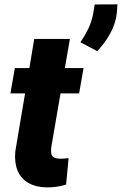

<svg xmlns="http://www.w3.org/2000/svg" viewBox="-20 -835 549 865"><path d="M356.4 -528.3 336.4 -414.1H26.9L46.9 -528.3ZM134.3 -659.7H294.9L210.9 -171.4Q209 -154.3 210.9 -143.3Q212.9 -132.3 221.4 -126.7Q230 -121.1 248 -120.1Q258.3 -119.6 268.6 -120.6Q278.8 -121.6 289.1 -122.6L277.8 -3.4Q256.8 3.4 235.1 6.3Q213.4 9.3 190.9 9.3Q141.1 8.3 107.7 -11Q74.2 -30.3 59.3 -66.2Q44.4 -102.1 48.8 -151.9ZM509.3 -815.4 506.8 -781.7Q502.4 -731.4 477.5 -686Q452.6 -640.6 418 -604.5L342.3 -644.5Q362.8 -674.8 377.7 -705.3Q392.6 -735.8 399.4 -772L406.7 -814.9Z"/></svg>

Font: Roboto Black
Style: Italic
Weight: 900
Italic angle: -12°
Designer: Christian Robertson
Foundry: Google
Version: Version 3.0; 2020